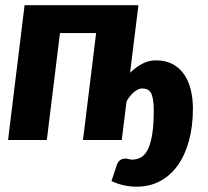

<svg xmlns="http://www.w3.org/2000/svg" viewBox="-20 -538 800 738"><path d="M488 75.5Q509 75.5 524.5 65.2Q540 55 550.2 32.2Q560.5 9.5 565.8 -26.8Q571 -63 571 -114.5Q571 -139 568.2 -155.2Q565.5 -171.5 560 -181Q554.5 -190.5 546.2 -194.2Q538 -198 526.5 -198Q513.5 -198 498 -186.5Q482.5 -175 466.5 -149L448 0H299L349.5 -411H210.5L160 0H11L74.5 -518H512L480 -258.5Q503 -280.5 527.2 -293.2Q551.5 -306 579.5 -306Q616.5 -306 643.2 -291.8Q670 -277.5 687.5 -252.2Q705 -227 713.2 -193.2Q721.5 -159.5 721.5 -120.5Q721.5 -52 706.2 3.5Q691 59 663 98Q635 137 595.2 158.2Q555.5 179.5 506.5 179.5Q478 179.5 453.8 173.8Q429.5 168 408.5 158L428.5 97.5Q431.5 86 440.2 78.8Q449 71.5 463 71.5Q468.5 71.5 475 73.5Q481.5 75.5 488 75.5Z"/></svg>

Font: Lato Black
Style: Italic
Weight: 900
Italic angle: -7°
Designer: Lukasz Dziedzic
Foundry: tyPoland Lukasz Dziedzic
Version: Version 2.007; 2014-02-27